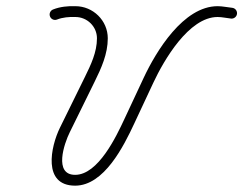

<svg xmlns="http://www.w3.org/2000/svg" viewBox="-20 -583 787 621"><path d="M141.8 -529.6C145.4 -520.6 155.6 -516.2 164.5 -519.8C182.2 -526.9 204.3 -528.8 223.1 -528C223.1 -528 223.3 -528 223.5 -528C223.7 -528 223.9 -528 223.9 -528C261.8 -528 293.6 -497.3 293.6 -459.1C293.6 -414.1 273.7 -372.9 254.3 -333.5C227.5 -279 200.7 -224.6 174 -170.2C143.7 -108.7 117 17.5 223 17.5C317.1 17.5 380.6 -111.5 414.1 -183.2C434.9 -227.7 455.7 -272.2 476.5 -316.6C509.5 -387 590.5 -528 683.8 -528C698.6 -528 712.9 -524.3 727.5 -522.9C737.1 -522 745.7 -529.1 746.6 -538.7C747.5 -548.3 740.4 -556.9 730.8 -557.8C715 -559.3 699.8 -563 683.8 -563C573.1 -563 484.9 -417 444.8 -331.5C424 -287 403.2 -242.5 382.4 -198.1C356.5 -142.6 297.8 -17.5 223 -17.5C153 -17.5 187.7 -118.9 205.4 -154.7C232.1 -209.2 258.9 -263.6 285.7 -318C307.7 -362.6 328.6 -408.4 328.6 -459.1C328.6 -516.6 281 -563 223.9 -563C223.9 -563 224 -563 224.2 -563C224.4 -563 224.6 -563 224.6 -563C200.7 -564 173.8 -561.3 151.5 -552.3C142.5 -548.7 138.2 -538.5 141.8 -529.6Z"/></svg>

Font: FRB American Cursive Guidelines
Style: Italic
Weight: 400
Italic angle: -25°
Version: Version 2.0;Modular Font Editor K font №1